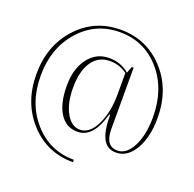

<svg xmlns="http://www.w3.org/2000/svg" viewBox="-125 -703 971 962"><g transform="rotate(20 361.0 -222.0)"><path d="M361 131Q222 131 130 30.5Q38 -70 38 -222Q38 -374 130 -474.5Q222 -575 361 -575Q499 -575 591.5 -475Q684 -375 684 -221Q684 -119 645.5 -53.5Q607 12 546 12Q499 12 477 -29Q455 -70 455 -156H450Q414 -20 329 -20Q268 -20 234.5 -73Q201 -126 201 -220Q201 -310 243.5 -366Q286 -422 355 -422Q417 -422 462 -383L475 -418H485V-91Q485 0 550 0Q598 0 629.5 -61.5Q661 -123 661 -217Q661 -368 576 -465Q491 -562 361 -562Q232 -562 146.5 -465.5Q61 -369 61 -222Q61 -75 146.5 21.5Q232 118 361 118ZM338 -34Q388 -34 421.5 -101Q455 -168 455 -265V-379Q414 -409 364 -409Q302 -409 268 -359Q234 -309 234 -220Q234 -138 263 -86Q292 -34 338 -34Z"/></g></svg>

Font: Arapey Thin-Display
Style: Regular
Weight: 100
Designer: Eduardo Rodriguez Tunni
Foundry: Eduardo Rodriguez Tunni
Version: Version 4.000